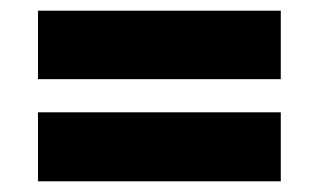

<svg xmlns="http://www.w3.org/2000/svg" viewBox="-20 -502 597 359"><path d="M51 -482H505V-354H51ZM51 -292H505V-163H51Z"/></svg>

Font: Noto Sans Gurmukhi SemiCondensed Black
Style: Regular
Weight: 900
Width: 4
Designer: Jelle Bosma - Monotype Design Team
Foundry: Monotype Imaging Inc.
Version: Version 2.004; ttfautohint (v1.8.4.7-5d5b)